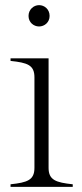

<svg xmlns="http://www.w3.org/2000/svg" viewBox="-20 -727 319 747"><path d="M21 -10V0H263V-10C198 -17 169 -26 169 -74V-500H21V-490C87 -483 114 -474 114 -426V-74C114 -26 86 -17 21 -10ZM173 -665C173 -691 153 -707 132 -707C111 -707 91 -690 91 -665C91 -640 111 -624 132 -624C153 -624 173 -640 173 -665Z"/></svg>

Font: Sprat Condensed Light
Style: Regular
Weight: 300
Width: 3
Designer: Ethan Nakache
Foundry: Collletttivo
Version: Version 2.000;Glyphs 3.2 (3217)